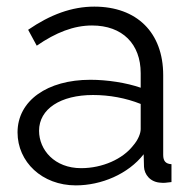

<svg xmlns="http://www.w3.org/2000/svg" viewBox="-20 -550 585 580"><path d="M33 -150C33 -61 107 10 209 10C286 10 367 -24 414 -84L415 -46C416 -24 433 1 467 2C473 3 483 2 498 0V-54C481 -55 473 -63 473 -82V-323C473 -452 393 -530 265 -530C197 -530 132 -506 65 -460L91 -412C149 -452 203 -473 258 -473C350 -473 405 -417 405 -329V-285C362 -300 304 -309 253 -309C123 -309 33 -246 33 -150ZM382 -110C351 -70 290 -42 225 -42C145 -42 98 -97 98 -155C98 -221 163 -263 261 -263C310 -263 360 -254 405 -236V-160C405 -147 397 -127 382 -110Z"/></svg>

Font: FIGSv2-sans-serif
Style: Regular
Weight: 400
Designer: Matt McInerney, Pablo Impallari, Rodrigo Fuenzalida,Mirko Velimirovic
Foundry: Matt McInerney, Pablo Impallari, Rodrigo Fuenzalida
Version: Version 4.021;hotconv 1.0.109;makeotfexe 2.5.65596